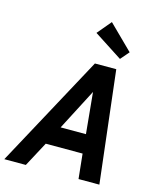

<svg xmlns="http://www.w3.org/2000/svg" viewBox="-167 -988 878 1077"><g transform="rotate(15 271.5 -449.5)"><path d="M-37 0 315 -650H439L515 0H394L379 -144H165L88 0ZM222 -254H369L346 -493ZM444 -711 279 -818 347 -899 487 -761Z"/></g></svg>

Font: Sometype Mono
Style: Bold Italic
Weight: 700
Italic angle: -12°
Monospace: yes
Designer: Ryoichi Tsunekawa
Foundry: Dharma Type
Version: Version 1.000; ttfautohint (v1.8.3)